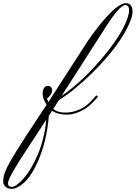

<svg xmlns="http://www.w3.org/2000/svg" viewBox="-326 -791 845 1195"><path d="M-276.9 351.6Q-276.4 360.4 -270.5 366.2Q-264.6 372.1 -252.9 372.1Q-225.6 372.1 -177.2 317.4Q-129.4 262.7 -88.9 166.5Q-48.8 70.3 -38.1 -45.9L-202.6 206.1L-241.7 270.5Q-276.9 331.5 -276.9 351.6ZM455.1 -759.8Q419.9 -759.8 333.5 -625L57.6 -194.3Q198.7 -290.5 335.9 -461.4Q436.5 -586.4 467.3 -677.7Q486.3 -734.4 469.7 -752.9Q463.9 -759.8 455.1 -759.8ZM-254.4 384.3Q-278.3 384.8 -292 371.1Q-305.7 357.4 -306.2 340.8Q-307.1 307.1 -290 268.1Q-272.9 229 -226.1 152.8L-165 56.6L-36.1 -138.7Q-65.4 -184.1 -59.6 -222.2Q-57.6 -237.3 -48.8 -247.1Q-40 -256.8 -28.3 -256.8Q-16.6 -256.8 -8.8 -249Q-1 -241.2 -1.5 -228Q-2 -214.8 -11.7 -200.2Q-21.5 -185.5 -33.2 -179.7Q-31.2 -168.9 -24.9 -155.8L214.8 -527.3Q246.1 -575.7 288.1 -627.9Q402.3 -771 456.5 -771Q497.1 -771.5 499 -720.7Q500 -694.3 480.5 -648.4Q421.4 -509.3 250 -338.9Q141.6 -231.4 40 -167L5.4 -113.3Q28.3 -93.3 66.4 -90.8Q136.7 -86.4 198.7 -126Q233.9 -148.9 273.4 -197.8L284.7 -189.9Q279.3 -185.1 270 -173.8Q227.5 -122.1 173.8 -97.7Q120.6 -73.2 72.3 -78.1Q23.9 -83 -2 -101.6L-22 -70.3Q-35.6 105.5 -103.5 242.2Q-147.5 331.1 -202.1 366.2Q-230 384.3 -254.4 384.3Z"/></svg>

Font: PinyonScript
Style: Regular
Weight: 400
Designer: Nicole Fally
Foundry: Nicole Fally
Version: Version 1.005